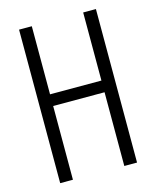

<svg xmlns="http://www.w3.org/2000/svg" viewBox="-111 -812 722 888"><g transform="rotate(-15 250.0 -367.5)"><path d="M66 0V-735H127V-409H373V-735H434V0H373V-353H127V0Z"/></g></svg>

Font: Iosevka Custom Light
Style: Regular
Weight: 300
Monospace: yes
Designer: Belleve Invis
Foundry: Belleve Invis
Version: Version 27.3.5